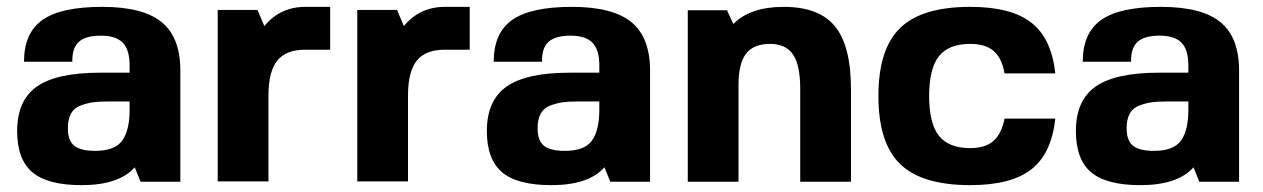

<svg xmlns="http://www.w3.org/2000/svg" viewBox="-20 -530 3684 560"><path d="M373 -42Q327 10 218 10Q119 10 74.5 -27.5Q30 -65 30 -148Q30 -237 87.5 -277.5Q145 -318 272 -318H358V-340Q358 -385 338 -405.5Q318 -426 274 -426Q230 -426 210 -408Q190 -390 191 -350H50Q50 -434 104 -472Q158 -510 278 -510Q397 -510 451.5 -465.5Q506 -421 506 -324V0H390ZM358 -234H293Q267 -234 250 -231.5Q233 -229 214.5 -222Q196 -215 187 -198.5Q178 -182 178 -156Q178 -120 196.5 -105Q215 -90 258 -90Q315 -90 336.5 -120Q358 -150 358 -209Z M871 -385H870Q814 -385 788.5 -353Q763 -321 763 -251V-1H615V-501H731L751 -454Q797 -510 871 -510H943V-385Z M1278 -385H1277Q1221 -385 1195.5 -353Q1170 -321 1170 -251V-1H1022V-501H1138L1158 -454Q1204 -510 1278 -510H1350V-385Z M1743 -42Q1697 10 1588 10Q1489 10 1444.5 -27.5Q1400 -65 1400 -148Q1400 -237 1457.5 -277.5Q1515 -318 1642 -318H1728V-340Q1728 -385 1708 -405.5Q1688 -426 1644 -426Q1600 -426 1580 -408Q1560 -390 1561 -350H1420Q1420 -434 1474 -472Q1528 -510 1648 -510Q1767 -510 1821.5 -465.5Q1876 -421 1876 -324V0H1760ZM1728 -234H1663Q1637 -234 1620 -231.5Q1603 -229 1584.5 -222Q1566 -215 1557 -198.5Q1548 -182 1548 -156Q1548 -120 1566.5 -105Q1585 -90 1628 -90Q1685 -90 1706.5 -120Q1728 -150 1728 -209Z M2102 -500 2101 -499 2119 -460Q2168 -510 2266 -510Q2369 -510 2415.5 -453Q2462 -396 2462 -270V0H2314V-270Q2314 -340 2293 -371Q2272 -402 2226 -402Q2178 -402 2156 -373.5Q2134 -345 2134 -282V0H1986V-500Z M2910 -184H3058Q3047 -82 2988 -36Q2929 10 2810 10Q2669 10 2605.5 -51.5Q2542 -113 2542 -250Q2542 -387 2605.5 -448.5Q2669 -510 2810 -510Q2929 -510 2988 -464Q3047 -418 3058 -316H2910Q2902 -361 2878 -381.5Q2854 -402 2810 -402Q2747 -402 2718.5 -366Q2690 -330 2690 -250Q2690 -170 2718.5 -134Q2747 -98 2810 -98Q2853 -98 2877 -118.5Q2901 -139 2910 -184Z M3461 -42Q3415 10 3306 10Q3207 10 3162.5 -27.5Q3118 -65 3118 -148Q3118 -237 3175.5 -277.5Q3233 -318 3360 -318H3446V-340Q3446 -385 3426 -405.5Q3406 -426 3362 -426Q3318 -426 3298 -408Q3278 -390 3279 -350H3138Q3138 -434 3192 -472Q3246 -510 3366 -510Q3485 -510 3539.5 -465.5Q3594 -421 3594 -324V0H3478ZM3446 -234H3381Q3355 -234 3338 -231.5Q3321 -229 3302.5 -222Q3284 -215 3275 -198.5Q3266 -182 3266 -156Q3266 -120 3284.5 -105Q3303 -90 3346 -90Q3403 -90 3424.5 -120Q3446 -150 3446 -209Z"/></svg>

Font: Fivo Sans
Style: Regular
Weight: 700
Designer: Alexander Slobzheninov
Foundry: Alexander Slobzheninov
Version: 1.0